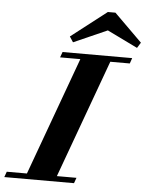

<svg xmlns="http://www.w3.org/2000/svg" viewBox="-116 -935 754 982"><g transform="rotate(5 261.0 -443.5)"><path d="M579.6 -745.6 562 -717.3 405.8 -793.5 233.4 -717.3 214.8 -745.6 397.5 -887.2H436.5ZM-56.6 0 -46.4 -28.3H57.1L278.3 -634.8H174.3L184.6 -663.1H542L532.2 -634.8H432.1L210.9 -28.3H311.5L301.3 0Z"/></g></svg>

Font: Elstob 18pt ExtraBold
Style: Italic
Weight: 800
Italic angle: -20°
Designer: Peter S. Baker
Version: Version 1.015